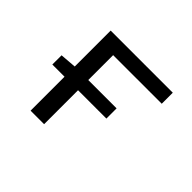

<svg xmlns="http://www.w3.org/2000/svg" viewBox="-112 -655 824 824"><g transform="rotate(45 300.0 -243.0)"><path d="M146 0H228V-206H400V-268H228V-419H523V-486H146V-268L72 -262V-206H146Z"/></g></svg>

Font: Hasklig
Style: Regular
Weight: 400
Monospace: yes
Designer: Paul D. Hunt, Teo Tuominen
Foundry: Adobe Systems Incorporated
Version: Version 2.030;PS 1.0;hotconv 16.6.51;makeotf.lib2.5.65220